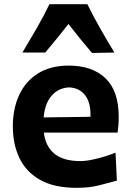

<svg xmlns="http://www.w3.org/2000/svg" viewBox="-20 -878 623 912"><path d="M344.2 14.2Q238.3 14.2 171.4 -23.2Q104.5 -60.5 72.8 -126.5Q41 -192.4 41 -277.8Q41 -362.3 71.3 -427.2Q101.6 -492.2 160.6 -529.3Q219.7 -566.4 306.6 -566.4Q418.5 -566.4 481.2 -506.1Q543.9 -445.8 543.9 -323.2Q543.9 -300.8 542.5 -283Q541 -265.1 538.6 -248H188.5Q195.3 -184.6 237.5 -148.7Q279.8 -112.8 362.8 -112.8Q393.1 -112.8 440.2 -124.5Q487.3 -136.2 528.8 -152.8L535.2 -20Q501 -10.7 453.1 1.7Q405.3 14.2 344.2 14.2ZM409.7 -323.2Q412.1 -389.2 384.8 -425Q357.4 -460.9 308.1 -462.9Q256.8 -460.4 224.6 -422.6Q192.4 -384.8 187.5 -320.3ZM417 -626.5Q358.4 -694.8 305.2 -764.2Q278.8 -730.5 251.2 -696.3Q223.6 -662.1 194.8 -628.4H86.4Q121.1 -686 154.3 -743.7Q187.5 -801.3 214.8 -857.9H395Q422.9 -801.3 455.6 -743.7Q488.3 -686 523.4 -628.4Z"/></svg>

Font: Pinar-DS2-FD Bold
Style: Regular
Weight: 700
Designer: Amin Abedi
Version: Version 3.000